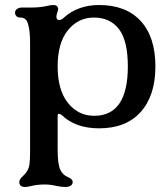

<svg xmlns="http://www.w3.org/2000/svg" viewBox="-20 -502 670 766"><path d="M57 224Q57 218 61 212Q65 206 71 201Q81 191 86 184Q95 171 97.5 153.5Q100 136 100 104V-332Q100 -385 90 -412Q86 -422 79 -427Q72 -432 60 -432Q51 -432 45.5 -437.5Q40 -443 40 -452Q40 -460 47.5 -466Q55 -472 70 -472H108Q141 -472 171 -479Q183 -482 193 -482Q202 -482 207 -477.5Q212 -473 212 -466Q212 -463 210 -457Q205 -442 205 -436Q205 -422 216 -422Q224 -422 232 -429L233 -430Q261 -456 297 -469Q333 -482 375 -482Q483 -482 541.5 -418Q600 -354 600 -237Q600 -121 541.5 -55.5Q483 10 375 10Q328 10 290.5 -3.5Q253 -17 226 -43Q220 -48 215 -48Q210 -48 210 -40V94Q210 151 220 174Q230 196 250 204Q270 212 270 224Q270 233 262.5 238.5Q255 244 240 244Q226 244 206 240Q182 234 159 234Q129 234 105 240Q89 244 80 244Q57 244 57 224ZM490 -237Q490 -340 454.5 -386Q419 -432 355 -432Q292 -432 251 -381.5Q210 -331 210 -237Q210 -143 251 -91.5Q292 -40 356 -40Q490 -40 490 -237Z"/></svg>

Font: Raigarh
Style: Regular
Weight: 400
Designer: jaikishan Patel
Foundry: MagicType
Version: Version 1.000;FEAKit 1.0